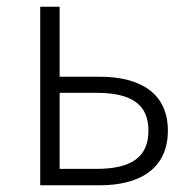

<svg xmlns="http://www.w3.org/2000/svg" viewBox="-20 -553 570 573"><path d="M100 0H277C403 0 481 -54 481 -163C481 -272 403 -324 277 -324H158V-533H100ZM158 -49V-276H267C372 -276 423 -242 423 -163C423 -84 372 -49 267 -49Z"/></svg>

Font: Noto Sans JP Light
Style: Regular
Weight: 300
Designer: Ryoko NISHIZUKA (kana & ideographs); Paul D. Hunt (Latin, Greek & Cyrillic); Wenlong ZHANG (bopomofo); Sandoll Communica
Foundry: Adobe Systems Incorporated
Version: Version 1.004;PS 1.004;hotconv 1.0.82;makeotf.lib2.5.63406